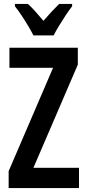

<svg xmlns="http://www.w3.org/2000/svg" viewBox="-20 -957 443 977"><path d="M382 0H24V-86L250 -612H28V-714H376V-628L150 -103H382ZM150 -777Q140 -797 124 -824Q108 -851 90 -878Q72 -905 56 -925V-937H122Q140 -921 160 -898.5Q180 -876 201 -851Q225 -879 242.5 -897.5Q260 -916 281 -937H347V-925Q332 -906 314.5 -879.5Q297 -853 280.5 -826Q264 -799 253 -777Z"/></svg>

Font: Noto Sans Lao UI ExtCond SemBd
Style: Regular
Weight: 600
Width: 2
Designer: Monotype Design Team
Foundry: Monotype Imaging Inc.
Version: Version 2.000; ttfautohint (v1.8.4.7-5d5b)